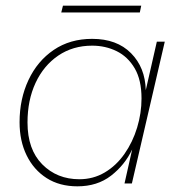

<svg xmlns="http://www.w3.org/2000/svg" viewBox="-20 -647 628 677"><path d="M253 10Q190 10 144.5 -19Q99 -48 74 -99Q49 -150 49 -216Q49 -298 80.5 -365Q112 -432 169.5 -471Q227 -510 305 -510Q392 -510 442 -459.5Q492 -409 494 -329L533 -500H561L445 0H419L446 -120Q420 -65 371.5 -27.5Q323 10 253 10ZM260 -15Q309 -15 349.5 -39Q390 -63 419 -104.5Q448 -146 463.5 -197Q479 -248 479 -300Q479 -365 455 -406Q431 -447 391.5 -466.5Q352 -486 305 -486Q237 -486 185.5 -451Q134 -416 105.5 -355Q77 -294 77 -215Q77 -120 129 -67.5Q181 -15 260 -15ZM478 -627 473 -603H196L202 -627Z"/></svg>

Font: Work Sans ExtraLight
Style: Italic
Weight: 200
Italic angle: -13°
Designer: Wei Huang
Foundry: Wei Huang
Version: Version 2.012; ttfautohint (v1.8.3)